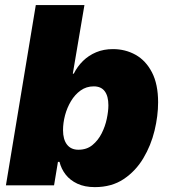

<svg xmlns="http://www.w3.org/2000/svg" viewBox="-20 -748 683 775"><path d="M362.8 7.3Q321.8 7.3 292.2 -6.6Q262.7 -20.5 244.9 -43.5Q227.1 -66.4 220.2 -94.7H213.9L198.2 0H3.9L124.5 -727.5H320.8L273.9 -450.7H277.8Q292.5 -480 315.2 -502.2Q337.9 -524.4 368.2 -537.1Q398.4 -549.8 436 -549.8Q485.8 -549.8 527.1 -526.9Q568.4 -503.9 593.3 -456.1Q618.2 -408.2 618.2 -335Q618.2 -280.3 603.8 -220.7Q589.4 -161.1 558.6 -109.4Q527.8 -57.6 479.2 -25.1Q430.7 7.3 362.8 7.3ZM296.4 -143.6Q330.1 -143.6 353 -162.4Q376 -181.2 390.4 -209.7Q404.8 -238.3 411.1 -268.8Q417.5 -299.3 417.5 -323.2Q417.5 -359.9 402.8 -379.6Q388.2 -399.4 358.4 -399.4Q328.6 -399.4 305.4 -382.8Q282.2 -366.2 266.4 -339.6Q250.5 -313 242.4 -282.2Q234.4 -251.5 234.4 -222.7Q234.4 -185.1 250.5 -164.3Q266.6 -143.6 296.4 -143.6Z"/></svg>

Font: Inter 16pt Black
Style: Italic
Weight: 900
Italic angle: -9.3988°
Version: Version 4.001;git-66647c0bb